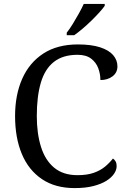

<svg xmlns="http://www.w3.org/2000/svg" viewBox="-20 -951 654 981"><path d="M361 10Q262 10 194 -36Q126 -82 91.5 -164.5Q57 -247 57 -358Q57 -466 93.5 -548.5Q130 -631 201.5 -677.5Q273 -724 378 -724Q446 -724 491 -709.5Q536 -695 558 -669.5Q580 -644 580 -612Q580 -580 555 -561Q530 -542 493 -542Q493 -573 482 -602.5Q471 -632 445.5 -651.5Q420 -671 376 -671Q301 -671 255 -634.5Q209 -598 188.5 -528Q168 -458 168 -358Q168 -269 189.5 -200.5Q211 -132 257 -94Q303 -56 376 -56Q425 -56 459 -68Q493 -80 516.5 -99.5Q540 -119 557 -141Q565 -136 570.5 -126.5Q576 -117 576 -102Q576 -83 563 -63.5Q550 -44 524 -27.5Q498 -11 457.5 -0.5Q417 10 361 10ZM321 -784Q336 -803 352 -829Q368 -855 383 -882Q398 -909 408 -931H515V-921Q506 -908 488 -888Q470 -868 447.5 -846Q425 -824 402 -804.5Q379 -785 359 -771H321Z"/></svg>

Font: Noto Serif Hebrew
Style: Regular
Weight: 400
Designer: Monotype Design Team
Foundry: Monotype Imaging Inc.
Version: Version 2.003